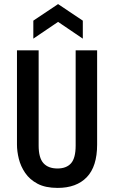

<svg xmlns="http://www.w3.org/2000/svg" viewBox="-20 -906 558 939"><path d="M262 13Q202 13 163.5 -7.5Q125 -28 103 -60.5Q81 -93 72 -129.5Q63 -166 63 -199V-660H169V-194Q169 -134 192.5 -108Q216 -82 261 -82Q305 -82 327.5 -107.5Q350 -133 350 -194V-660H455V-199Q455 -92 404.5 -39.5Q354 13 262 13ZM143 -717V-805L264 -886L385 -805V-717L264 -799Z"/></svg>

Font: Bricolage Grotesque 12pt Condensed Medium
Style: Regular
Weight: 500
Width: 3
Designer: Mathieu Triay
Foundry: Atelier Triay
Version: Version 1.001; ttfautohint (v1.8.4.7-5d5b);gftools[0.9.33.de